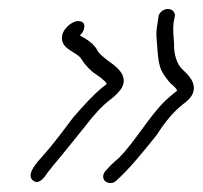

<svg xmlns="http://www.w3.org/2000/svg" viewBox="-20 -454 452 428"><path d="M119 -377C111 -343 153 -340 163 -320C169 -310 183 -295 193 -289C199 -285 215 -274 218 -267C215 -264 212 -262 208 -259C185 -240 165 -217 143 -192C126 -169 95 -128 76 -107C61 -91 35 -62 56 -50C67 -43 80 -59 85 -68L101 -88C120 -110 152 -151 171 -174C187 -195 207 -218 226 -232C238 -241 245 -249 250 -256C270 -287 234 -309 219 -320C212 -326 199 -335 196 -344C186 -359 174 -366 158 -375C168 -383 176 -407 154 -407C140 -407 122 -390 119 -377ZM217 -75C204 -62 210 -46 227 -46C232 -46 236 -48 240 -52C270 -79 302 -119 330 -154C347 -181 365 -203 387 -221C396 -227 403 -234 408 -242C422 -269 397 -289 386 -300C374 -311 367 -335 368 -357C367 -370 365 -388 367 -404L370 -419C370 -427 364 -434 354 -434C344 -434 333 -425 333 -415L331 -401C329 -390 328 -380 329 -370C331 -348 331 -327 336 -308C339 -295 348 -283 356 -273C363 -264 370 -262 375 -252C366 -245 361 -241 349 -230C311 -193 282 -139 244 -101C231 -90 226 -85 217 -75Z"/></svg>

Font: Stray Cat
Style: Obl
Weight: 400
Version: Version 1.0